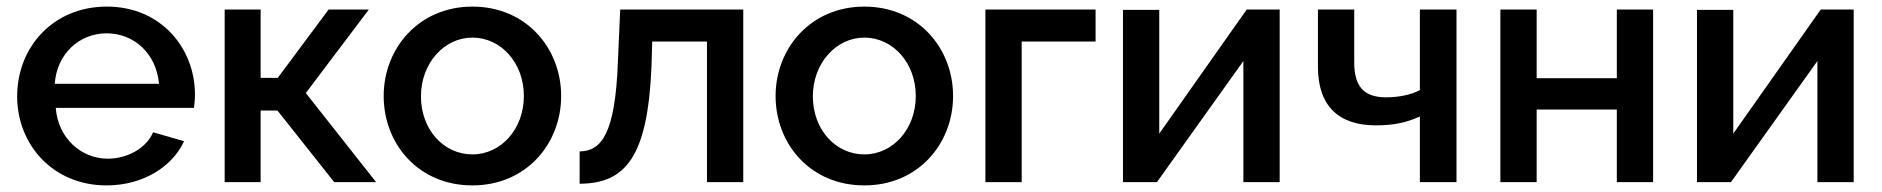

<svg xmlns="http://www.w3.org/2000/svg" viewBox="-20 -552 5704 582"><path d="M303 10C413 10 502 -46 538 -124L444 -151C424 -103 366 -71 307 -71C226 -71 156 -133 149 -225H568C569 -234 571 -249 571 -265C571 -406 468 -532 304 -532C140 -532 32 -408 32 -260C32 -114 140 10 303 10ZM146 -298C152 -388 220 -451 303 -451C387 -451 454 -389 462 -298Z M661 0H770V-217H821L993 0H1120L907 -270L1098 -523H976L822 -316H770V-523H661Z M1143 -261C1143 -116 1248 10 1412 10C1575 10 1681 -116 1681 -261C1681 -406 1575 -532 1412 -532C1250 -532 1143 -406 1143 -261ZM1412 -84C1325 -84 1256 -159 1256 -260C1256 -360 1326 -438 1412 -438C1499 -438 1568 -361 1568 -261C1568 -161 1499 -84 1412 -84Z M1737 5C1876 4 1944 -75 1955 -355L1957 -426H2123V0H2233V-523H1860L1853 -365C1845 -146 1803 -94 1737 -93Z M2331 -261C2331 -116 2436 10 2600 10C2763 10 2869 -116 2869 -261C2869 -406 2763 -532 2600 -532C2438 -532 2331 -406 2331 -261ZM2600 -84C2513 -84 2444 -159 2444 -260C2444 -360 2514 -438 2600 -438C2687 -438 2756 -361 2756 -261C2756 -161 2687 -84 2600 -84Z M2967 0H3077V-426H3301V-523H2967Z M3384 0H3487L3749 -367V0H3859V-523H3759L3494 -147V-522H3384Z M4284 0H4395V-523H4284V-279C4259 -265 4220 -257 4182 -257C4114 -257 4085 -290 4085 -363V-523H3975V-349C3975 -231 4038 -172 4150 -172C4203 -172 4243 -180 4284 -199Z M4528 0H4638V-220H4881V0H4991V-523H4881V-315H4638V-523H4528Z M5124 0H5227L5489 -367V0H5599V-523H5499L5234 -147V-522H5124Z"/></svg>

Font: FIGSv2-sans-serif SemiBold
Style: Regular
Weight: 600
Designer: Matt McInerney, Pablo Impallari, Rodrigo Fuenzalida,Mirko Velimirovic
Foundry: Matt McInerney, Pablo Impallari, Rodrigo Fuenzalida
Version: Version 4.021;hotconv 1.0.109;makeotfexe 2.5.65596